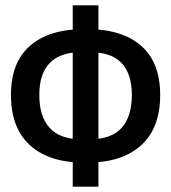

<svg xmlns="http://www.w3.org/2000/svg" viewBox="-20 -686 640 718"><path d="M293 -78Q164 -78 92.5 -142.5Q21 -207 21 -331Q21 -453 92.5 -515Q164 -577 293 -577H307Q436 -577 507.5 -515Q579 -453 579 -331Q579 -207 507.5 -142.5Q436 -78 307 -78ZM285 -165H315Q396 -165 434.5 -207.5Q473 -250 473 -331Q473 -410 434.5 -450.5Q396 -491 315 -491H285Q205 -491 166 -450.5Q127 -410 127 -331Q127 -250 166 -207.5Q205 -165 285 -165ZM252 12V-666H348V12Z"/></svg>

Font: Source Code Pro SemiBold
Style: Regular
Weight: 600
Monospace: yes
Designer: Paul D. Hunt, Teo Tuominen
Foundry: Adobe Systems Incorporated
Version: Version 1.018;hotconv 1.0.116;makeotfexe 2.5.65601